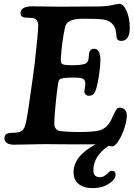

<svg xmlns="http://www.w3.org/2000/svg" viewBox="-20 -739 688 989"><path d="M207 3.4Q185.5 3.4 129.2 4.9Q72.8 6.3 51.8 6.3Q28.8 6.3 15.9 -2Q2.9 -10.3 2.9 -26.4Q2.9 -47.9 22.5 -52.7Q29.8 -54.7 44.9 -54.9Q60.1 -55.2 66.9 -56.6Q93.8 -59.1 105.5 -81.1Q114.7 -99.6 127.4 -187.5Q152.8 -363.3 158.7 -412.6Q176.8 -573.2 176.8 -606Q176.8 -642.1 147 -646.5Q140.6 -647.5 125.5 -647.5Q110.4 -647.5 105.5 -648.9Q95.7 -650.9 90.8 -655.8Q85.9 -660.6 85.9 -671.4Q85.9 -706.5 147.9 -706.5Q163.1 -706.5 213.1 -705.6Q263.2 -704.6 290.5 -704.6Q321.8 -704.6 387 -705.1Q452.1 -705.6 478 -705.6Q522.5 -705.6 555.7 -712.4Q588.9 -719.2 594.2 -719.2Q615.7 -719.2 632.1 -682.1Q648.4 -645 648.4 -596.7Q648.4 -528.3 604.5 -528.3Q585.9 -528.3 581.5 -542.5Q580.6 -545.9 580.1 -550.3Q579.6 -554.7 579.1 -561.8Q578.6 -568.8 577.6 -574.2Q574.2 -601.1 556.9 -617.9Q539.6 -634.8 511.2 -638.7Q483.9 -642.6 413.1 -642.6Q366.7 -642.6 343.3 -632.6Q319.8 -622.6 314.5 -596.7Q298.8 -522.9 293.5 -439.5Q292.5 -423.8 294.7 -417Q296.9 -410.2 305.2 -407.2Q318.4 -402.3 364.3 -403.3Q405.8 -404.3 420.9 -411.6Q436 -418.9 437 -444.3Q438 -459.5 439.5 -467Q440.9 -474.6 447 -481.2Q453.1 -487.8 464.8 -487.8Q497.1 -487.8 497.1 -429.7Q497.1 -399.9 489.3 -346.2Q479 -285.2 469.5 -265.4Q460 -245.6 438.5 -245.6Q428.2 -245.6 421.6 -251.7Q415 -257.8 414.6 -267.6Q414.6 -272.9 417.2 -286.6Q419.9 -300.3 419.4 -308.1Q419.4 -327.1 407.2 -333.3Q395 -339.4 362.3 -339.4Q323.7 -339.4 307.6 -336.9Q291.5 -334.5 286.4 -328.9Q281.2 -323.2 279.3 -309.1Q272.9 -267.1 269 -226.6Q259.8 -145.5 259.8 -99.6Q259.8 -85 268.3 -75.4Q276.9 -65.9 287.1 -64.5Q322.3 -59.1 393.1 -59.1Q460.9 -59.1 492.7 -67.4Q531.2 -77.6 554.2 -124.5Q557.1 -130.9 562.7 -143.1Q568.4 -155.3 571 -160.4Q573.7 -165.5 578.1 -172.4Q582.5 -179.2 586.9 -181.9Q591.3 -184.6 597.2 -184.6Q613.3 -184.6 623.3 -173.3Q633.3 -162.1 633.3 -144Q633.3 -119.1 621.6 -81.5Q609.9 -43.9 591.3 -14.4Q572.8 15.1 557.1 15.1Q548.8 15.1 540 11.7Q461.4 64 460.9 137.7Q460.9 173.8 494.6 173.8Q508.8 173.8 520 165.5Q531.2 157.2 539.8 148.9Q548.3 140.6 557.1 140.6Q575.2 140.6 575.2 161.1Q575.2 185.1 540.8 207.5Q506.3 230 459.5 230Q411.1 230 385 208.7Q358.9 187.5 358.9 148.9Q358.9 64 473.1 4.4H337.4Q315.4 4.4 271.7 3.9Q228 3.4 207 3.4Z"/></svg>

Font: Cooper* SemiBold
Style: Italic
Weight: 600
Italic angle: -7°
Designer: Owen Earl
Foundry: indestructible type*
Version: Version 0.001